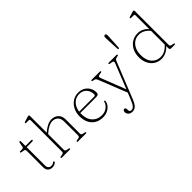

<svg xmlns="http://www.w3.org/2000/svg" viewBox="-2 -1573 2616 2616"><g transform="rotate(-45 1305.5 -265.0)"><path d="M83.5 -435 49.5 -440.5Q31 -443.5 31 -454Q31 -463 44 -463H73Q88.5 -463 97 -467.5Q105.5 -472 108 -484.5L119.5 -548Q122 -564 133.5 -564Q145 -564 145 -551V-463H256Q271 -463 271 -452.5Q271 -439.5 247.5 -439.5H145V-87.5Q145 -56 160.8 -38.8Q176.5 -21.5 203 -21.5Q223.5 -21.5 234.5 -27Q245.5 -32.5 251.5 -38Q257.5 -43.5 263.5 -43.5Q276 -43.5 273 -30Q271 -19.5 249.8 -7.2Q228.5 5 198.5 5Q160 5 135 -17.8Q110 -40.5 110 -86V-403Q110 -416 104.2 -424.5Q98.5 -433 83.5 -435Z M477.5 -709V-386.5Q573.5 -470 651 -470Q711.5 -470 750 -433Q788.5 -396 788.5 -332V-55.5Q788.5 -32 817 -27L843 -22Q860 -18.5 860 -10Q860 0 845 0H695.5Q680.5 0 680.5 -10Q680.5 -19 697.5 -22L726.5 -27Q753.5 -31.5 753.5 -55.5V-323.5Q753.5 -383 722.8 -413.5Q692 -444 642.5 -444Q610.5 -444 572.5 -425.8Q534.5 -407.5 489.5 -368.5L477.5 -358.5V-54Q477.5 -32 504.5 -27L532 -22Q549 -19 549 -10Q549 0 534 0H385Q370 0 370 -10Q370 -18.5 387 -22L416 -27Q442.5 -32 442.5 -53.5V-659Q442.5 -679 424 -679H376Q361.5 -679 361.5 -688.5Q361.5 -696.5 375.5 -701L434.5 -719Q443 -721.5 450.2 -723.8Q457.5 -726 462 -726Q477.5 -726 477.5 -709Z M1346 -290Q1346 -252 1300.5 -252H990Q990 -244 990 -236.5Q990 -134.5 1042 -78Q1094 -21.5 1175 -21.5Q1237.5 -21.5 1278.2 -53.5Q1319 -85.5 1329 -127.5Q1331 -139 1339.5 -139Q1349 -139 1349 -126.5Q1345 -89.5 1321 -58.5Q1297 -27.5 1257.8 -8.8Q1218.5 10 1169 10Q1101.5 10 1052.8 -19.5Q1004 -49 977.5 -102.2Q951 -155.5 951 -226Q951 -294 978.5 -349.2Q1006 -404.5 1055 -437Q1104 -469.5 1168 -469.5Q1218.5 -469.5 1258.8 -447Q1299 -424.5 1322.5 -384.2Q1346 -344 1346 -290ZM1164 -446Q1094.5 -446 1048.5 -398.8Q1002.5 -351.5 992.5 -276H1278.5Q1305 -276 1305 -298.5Q1305 -361.5 1266.8 -403.8Q1228.5 -446 1164 -446Z M1603 111 1644.5 8.5 1482 -400Q1473 -422.5 1462 -429.8Q1451 -437 1425 -441Q1408 -443.5 1408 -453Q1408 -463 1423 -463H1577Q1592 -463 1592 -453Q1592 -443.5 1575 -441L1550 -437Q1524 -432.5 1520 -422.2Q1516 -412 1526.5 -386L1663 -36L1804 -390.5Q1813.5 -413.5 1808.8 -423.5Q1804 -433.5 1781 -437L1754 -441Q1736.5 -443.5 1736.5 -453Q1736.5 -463 1752 -463H1897Q1912 -463 1912 -453Q1912 -449 1909 -445.8Q1906 -442.5 1895.5 -441Q1867.5 -436.5 1857 -429.2Q1846.5 -422 1838 -400L1629 121Q1600.5 191 1572.5 215Q1544.5 239 1508.5 239Q1469 239 1447.8 217.5Q1426.5 196 1426.5 169.5Q1426.5 152 1433.8 141.5Q1441 131 1452.5 131Q1478 131 1478 164.5V178Q1478 198 1487.8 206Q1497.5 214 1511.5 214Q1537 214 1558.5 191Q1580 168 1603 111Z M1979.5 -500Q1968 -500 1967.5 -514.5L1957.5 -730Q1955.5 -769 1980 -769Q1991.5 -769 1997.5 -760.2Q2003.5 -751.5 2002.5 -730L1990.5 -514.5Q1990 -500 1979.5 -500Z M2091 -223.5Q2091 -300 2120.8 -355Q2150.5 -410 2200.2 -439.8Q2250 -469.5 2310 -469Q2355 -469.5 2395.2 -449.5Q2435.5 -429.5 2463.5 -395V-659Q2463.5 -679 2445 -679H2397Q2382.5 -679 2382.5 -688.5Q2382.5 -696.5 2396.5 -701L2455.5 -719Q2464 -721.5 2471.2 -723.8Q2478.5 -726 2483 -726Q2498.5 -726 2498.5 -709V-54Q2498.5 -32 2525.5 -27L2553 -22Q2570 -19 2570 -10Q2570 0 2555 0H2493.5Q2475.5 0 2469.5 -6Q2463.5 -12 2463.5 -32.5V-69Q2429.5 -31 2386.2 -10.2Q2343 10.5 2297 10.5Q2236.5 10.5 2190 -19.8Q2143.5 -50 2117.2 -102.8Q2091 -155.5 2091 -223.5ZM2130.5 -227Q2130.5 -128.5 2179.8 -72.5Q2229 -16.5 2304.5 -16.5Q2350.5 -16.5 2390.8 -38.5Q2431 -60.5 2463.5 -99.5V-361Q2434 -400.5 2393.8 -422Q2353.5 -443.5 2309.5 -443.5Q2259.5 -443.5 2219 -418Q2178.5 -392.5 2154.5 -344.2Q2130.5 -296 2130.5 -227Z"/></g></svg>

Font: Fraunces 9pt S050 Thin
Style: Regular
Weight: 100
Version: Version 1.000; ttfautohint (v1.8.3)